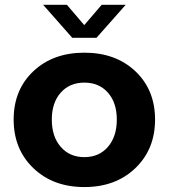

<svg xmlns="http://www.w3.org/2000/svg" viewBox="-20 -757 693 789"><path d="M157.2 -737.3H254.9L326.2 -653.8L397.9 -737.3H496.6L376.5 -601.6H276.9ZM536.1 -65.9Q455.1 11.7 326.7 11.7Q198.2 11.7 117.2 -65.9Q36.1 -143.6 36.1 -265.6Q36.1 -387.7 116.9 -464.1Q197.8 -540.5 326.7 -540.5Q455.6 -540.5 536.4 -464.1Q617.2 -387.7 617.2 -265.6Q617.2 -143.6 536.1 -65.9ZM460 -265.6Q460 -335 423.6 -376.2Q387.2 -417.5 326.7 -417.5Q266.1 -417.5 229.5 -376.2Q192.9 -335 192.9 -265.6Q192.9 -195.8 229.5 -153.6Q266.1 -111.3 326.7 -111.3Q387.2 -111.3 423.6 -153.6Q460 -195.8 460 -265.6Z"/></svg>

Font: Epilogue
Style: Bold
Weight: 700
Designer: Tyler Finck
Foundry: Etcetera Type Co
Version: Version 2.112